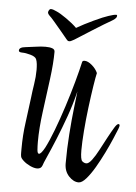

<svg xmlns="http://www.w3.org/2000/svg" viewBox="-46 -599 449 636"><g transform="rotate(5 179.0 -281.0)"><path d="M315 -563Q320 -563 317 -555Q314 -549 300 -541Q294 -538 277 -527.5Q260 -517 240 -504.5Q220 -492 204.5 -482Q189 -472 184 -469Q180 -467 175.5 -464.5Q171 -462 167 -462Q163 -462 160.5 -465Q158 -468 157 -469Q154 -473 140.5 -489Q127 -505 113.5 -521Q100 -537 95 -541Q87 -549 90 -555Q93 -563 98 -563Q105 -563 117 -557Q129 -552 150.5 -537Q172 -522 186 -508Q210 -522 242 -537Q274 -552 290 -557Q308 -563 315 -563ZM239 1Q222 1 206.5 -15.5Q191 -32 191 -58Q191 -107 194.5 -155.5Q198 -204 202.5 -242.5Q207 -281 209 -299Q199 -257 184 -215Q169 -173 154 -136.5Q139 -100 128 -75.5Q117 -51 115 -44Q111 -33 98 -33Q88 -33 75 -39Q62 -45 52.5 -53.5Q43 -62 42 -68Q41 -73 41 -79.5Q41 -86 41 -93Q41 -139 47 -181.5Q53 -224 58 -266Q60 -285 64 -310Q68 -335 68 -358Q68 -368 67 -377.5Q66 -387 63 -394Q59 -402 43 -406.5Q27 -411 16 -411Q4 -411 4 -417Q4 -428 25 -430Q44 -432 60 -434.5Q76 -437 91 -437Q105 -437 113.5 -434Q122 -431 122 -423Q122 -385 115 -331.5Q108 -278 100.5 -222Q93 -166 93 -121Q93 -107 94 -94.5Q95 -82 100 -82Q107 -82 119 -104Q131 -127 145.5 -165Q160 -203 174 -246.5Q188 -290 199 -330Q210 -370 216 -397Q217 -402 224 -402Q235 -402 248.5 -390.5Q262 -379 268 -365Q265 -353 260 -321Q255 -289 250 -249Q245 -209 242 -170.5Q239 -132 239 -106Q239 -75 245.5 -69.5Q252 -64 259 -64Q267 -64 277.5 -78Q288 -92 299 -113Q310 -134 321 -154.5Q332 -175 340.5 -189Q349 -203 354 -203Q358 -203 358 -198Q358 -195 355 -187Q351 -177 341.5 -154.5Q332 -132 319 -105.5Q306 -79 292 -55Q278 -31 264 -15Q250 1 239 1Z"/></g></svg>

Font: Comforter
Style: Regular
Weight: 400
Designer: Robert E. Leuschke
Foundry: Robert E. Leuschke
Version: Version 1.013; ttfautohint (v1.8.3)